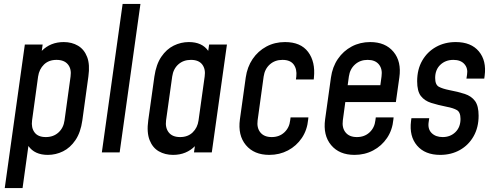

<svg xmlns="http://www.w3.org/2000/svg" viewBox="-20 -770 2494 970"><path d="M4 180H94L123.5 -32.5Q155 12.5 221.5 12.5Q262 12.5 298.5 -5.5Q335 -23.5 361.2 -62.2Q387.5 -101 396 -162L426.5 -383.5Q435 -444 420.2 -482.2Q405.5 -520.5 374.2 -539Q343 -557.5 302 -557.5Q235 -557.5 191 -513L195.5 -545H105.5ZM211.5 -77.5Q172 -77.5 154.5 -101.2Q137 -125 142 -161.5L172.5 -383.5Q178 -420.5 202.2 -444Q226.5 -467.5 265.5 -467.5Q304.5 -467.5 323.2 -444.5Q342 -421.5 336.5 -383.5L306 -162Q301 -124 275.5 -100.8Q250 -77.5 211.5 -77.5Z M494.5 0H584.5L689.5 -750H599.5Z M854.5 12.5Q888.5 12.5 916.2 1Q944 -10.5 964.5 -31.5L960 0H1050L1126.5 -545H1036.5L1032 -513Q1001 -557.5 934 -557.5Q894 -557.5 857.5 -539.5Q821 -521.5 795 -483.2Q769 -445 760 -383.5L729 -162Q720.5 -101 735.8 -62.2Q751 -23.5 782.5 -5.5Q814 12.5 854.5 12.5ZM890 -77.5Q851 -77.5 832.5 -101Q814 -124.5 819 -162L850 -383.5Q855.5 -422 881 -444.8Q906.5 -467.5 944.5 -467.5Q984 -467.5 1001.8 -444Q1019.5 -420.5 1014 -383.5L983 -161.5Q978 -125 953.5 -101.2Q929 -77.5 890 -77.5Z M1538 -177H1448L1446 -162Q1442 -125 1416.5 -101.2Q1391 -77.5 1352.5 -77.5Q1314.5 -77.5 1295.5 -100.8Q1276.5 -124 1281.5 -162L1312 -383.5Q1317.5 -421.5 1343.2 -444.5Q1369 -467.5 1407 -467.5Q1446.5 -467.5 1463.8 -444Q1481 -420.5 1477 -383.5L1475 -368.5H1565L1566 -378.5Q1574 -458 1536.5 -507.8Q1499 -557.5 1420 -557.5Q1368 -557.5 1325.8 -534.8Q1283.5 -512 1256.2 -471.8Q1229 -431.5 1221.5 -378.5L1192 -167Q1181 -86.5 1222.2 -37Q1263.5 12.5 1340.5 12.5Q1392 12.5 1434.8 -10Q1477.5 -32.5 1504.8 -72.8Q1532 -113 1537 -167Z M1771 12.5Q1822.5 12.5 1865.2 -10Q1908 -32.5 1935.2 -72.8Q1962.5 -113 1967.5 -167L1968.5 -177H1878.5L1876.5 -162Q1872.5 -125 1847 -101.2Q1821.5 -77.5 1783 -77.5Q1745 -77.5 1726 -100.8Q1707 -124 1712 -162L1724.5 -254.5H1980L1997.5 -378.5Q2009 -459 1968 -508.2Q1927 -557.5 1850.5 -557.5Q1799 -557.5 1756.8 -535Q1714.5 -512.5 1687 -472.2Q1659.5 -432 1652 -378.5L1622.5 -167Q1611.5 -86.5 1652.8 -37Q1694 12.5 1771 12.5ZM1837.5 -467.5Q1875.5 -467.5 1894.2 -444.5Q1913 -421.5 1907.5 -383.5L1901.5 -339.5H1736.5L1742.5 -383.5Q1748 -421.5 1773.8 -444.5Q1799.5 -467.5 1837.5 -467.5Z M2204 12.5Q2259.5 12.5 2303.5 -12.2Q2347.5 -37 2372.8 -81.8Q2398 -126.5 2398 -185.5Q2398 -235 2379.8 -259.8Q2361.5 -284.5 2328 -295.5Q2294.5 -306.5 2249 -315Q2216.5 -321.5 2197.5 -331.5Q2178.5 -341.5 2178.5 -376Q2178.5 -418 2204.8 -442.8Q2231 -467.5 2270.5 -467.5Q2307.5 -467.5 2326.2 -446.2Q2345 -425 2339.5 -392.5L2336.5 -373H2426.5L2428.5 -387.5Q2438.5 -463.5 2399.2 -510.5Q2360 -557.5 2282.5 -557.5Q2227 -557.5 2183 -533Q2139 -508.5 2113.2 -464Q2087.5 -419.5 2087.5 -359.5Q2087.5 -309.5 2106 -285.2Q2124.5 -261 2158.2 -250.2Q2192 -239.5 2237 -230.5Q2269.5 -224.5 2288 -214Q2306.5 -203.5 2306.5 -169Q2306.5 -127.5 2280.8 -102.5Q2255 -77.5 2216.5 -77.5Q2181.5 -77.5 2161 -97.5Q2140.5 -117.5 2145.5 -152.5L2148.5 -173H2058.5L2056.5 -158Q2047 -81.5 2087 -34.5Q2127 12.5 2204 12.5Z"/></svg>

Font: Mohave Medium
Style: Italic
Weight: 500
Italic angle: -8°
Designer: Gumpita Rahayu
Foundry: Tokotype
Version: Version 2.002; ttfautohint (v1.8.3)